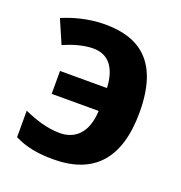

<svg xmlns="http://www.w3.org/2000/svg" viewBox="-107 -646 705 749"><g transform="rotate(20 245.0 -272.0)"><path d="M193 10C358 10 448 -81 448 -277C448 -488 347 -554 205 -554C135 -554 72 -535 30 -517L72 -420C106 -435 152 -450 194 -450C255 -450 292 -408 296 -323H101V-228H296C292 -134 244 -95 182 -95C130 -95 79 -112 32 -133V-23C78 0 127 10 193 10Z"/></g></svg>

Font: Noto Sans Display
Style: Bold
Weight: 700
Designer: Monotype Design Team
Foundry: Monotype Imaging Inc.
Version: Version 1.900